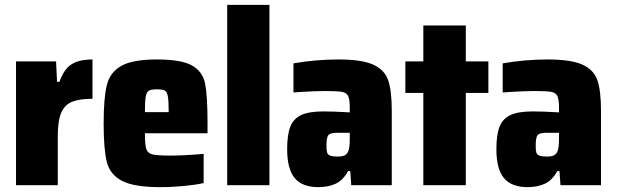

<svg xmlns="http://www.w3.org/2000/svg" viewBox="-20 -763 2541 791"><path d="M46 -510H211L215 -426H225Q243 -478 274.5 -498Q306 -518 361 -518V-356Q307 -356 276.5 -343.5Q246 -331 232 -298Q218 -265 218 -201V0H46Z M835 -214H577Q577 -167 582.5 -149.5Q588 -132 608 -127Q628 -122 682 -122Q737 -122 819 -129V-9Q791 -2 740.5 3Q690 8 641 8Q532 8 482.5 -18Q433 -44 420 -96Q407 -148 407 -254Q407 -359 420 -412Q433 -465 479.5 -491.5Q526 -518 626 -518Q728 -518 771.5 -493Q815 -468 825 -418.5Q835 -369 835 -254ZM577 -301H675Q675 -347 671.5 -366Q668 -385 659 -390Q650 -395 626 -395Q603 -395 593.5 -389.5Q584 -384 580.5 -365.5Q577 -347 577 -301Z M916 0V-743H1090V0Z M1163 -148Q1163 -208 1176 -241Q1189 -274 1221 -289Q1253 -304 1313 -304Q1355 -304 1421 -300V-319Q1421 -353 1414.5 -367Q1408 -381 1389 -384.5Q1370 -388 1321 -388Q1280 -388 1216 -384Q1196 -382 1189 -382V-502Q1281 -518 1374 -518Q1471 -518 1518 -496.5Q1565 -475 1579.5 -431.5Q1594 -388 1594 -307V0H1427L1423 -58H1414Q1393 -20 1362.5 -6Q1332 8 1292 8Q1225 8 1194 -29.5Q1163 -67 1163 -148ZM1414 -138Q1421 -152 1421 -191V-216H1369Q1341 -216 1333 -206.5Q1325 -197 1325 -163Q1325 -144 1327.5 -135Q1330 -126 1340 -122Q1350 -118 1371 -118Q1389 -118 1399 -122.5Q1409 -127 1414 -138Z M1724 0V-380H1650V-510H1724V-658H1899V-510H1992V-380H1899V0Z M2025 -148Q2025 -208 2038 -241Q2051 -274 2083 -289Q2115 -304 2175 -304Q2217 -304 2283 -300V-319Q2283 -353 2276.5 -367Q2270 -381 2251 -384.5Q2232 -388 2183 -388Q2142 -388 2078 -384Q2058 -382 2051 -382V-502Q2143 -518 2236 -518Q2333 -518 2380 -496.5Q2427 -475 2441.5 -431.5Q2456 -388 2456 -307V0H2289L2285 -58H2276Q2255 -20 2224.5 -6Q2194 8 2154 8Q2087 8 2056 -29.5Q2025 -67 2025 -148ZM2276 -138Q2283 -152 2283 -191V-216H2231Q2203 -216 2195 -206.5Q2187 -197 2187 -163Q2187 -144 2189.5 -135Q2192 -126 2202 -122Q2212 -118 2233 -118Q2251 -118 2261 -122.5Q2271 -127 2276 -138Z"/></svg>

Font: Saira Semi Condensed ExtraBold
Style: Regular
Weight: 800
Width: 4
Designer: Hector Gatti with collaboration of the Omnibus-Type team
Foundry: Omnibus-Type
Version: Version 1.001; ttfautohint (v1.8)